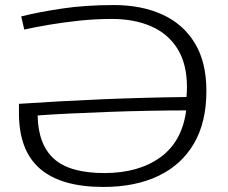

<svg xmlns="http://www.w3.org/2000/svg" viewBox="-20 -730 901 760"><path d="M76 -613 64 -665Q131 -682 224.5 -696Q318 -710 431 -710Q540 -710 622.5 -672.5Q705 -635 751 -559.5Q797 -484 797 -370Q797 -246 747.5 -161.5Q698 -77 606.5 -33.5Q515 10 389 10Q222 10 138.5 -62Q55 -134 55 -282Q55 -292 55 -302Q55 -312 55 -319Q218 -330 384.5 -337Q551 -344 718 -346Q719 -355 719.5 -365Q720 -375 720 -385Q720 -477 682.5 -537Q645 -597 578 -626Q511 -655 423 -655Q356 -655 291.5 -648Q227 -641 171.5 -631.5Q116 -622 76 -613ZM717 -293Q650 -293 570 -291.5Q490 -290 408.5 -287Q327 -284 254.5 -280.5Q182 -277 129 -273Q131 -158 193.5 -101.5Q256 -45 393 -45Q529 -45 615 -107.5Q701 -170 717 -293Z"/></svg>

Font: Georama Extended Light
Style: Regular
Weight: 300
Width: 7
Designer: Jean-Baptiste Levee
Foundry: Production Type
Version: Version 1.000